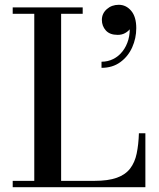

<svg xmlns="http://www.w3.org/2000/svg" viewBox="-20 -781 663 801"><path d="M33 0V-26.5H123V-723.5H33V-750H325V-723.5H235V-26.5H373.5Q431.5 -26.5 467.5 -39.5Q503.5 -52.5 523 -78Q542.5 -103.5 550.2 -140.5Q558 -177.5 559.5 -225H586.5V0ZM403.5 -498V-523.5Q430 -523.5 452.5 -534.8Q475 -546 491.2 -566.8Q507.5 -587.5 515.5 -615.5Q523.5 -643.5 520.5 -677H528.5Q529.5 -669.5 522 -659.8Q514.5 -650 501.5 -642.8Q488.5 -635.5 471 -635.5Q438 -635.5 421.5 -654Q405 -672.5 405 -698Q405 -724.5 425.5 -742.8Q446 -761 475.5 -761Q506 -761 527.2 -736Q548.5 -711 548.5 -663.5Q548.5 -621.5 531.5 -583.5Q514.5 -545.5 482 -521.8Q449.5 -498 403.5 -498Z"/></svg>

Font: Bodoni Moda SC 9pt Medium
Style: Regular
Weight: 500
Designer: Owen Earl
Foundry: indestructible type
Version: Version 2.005